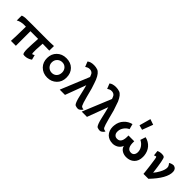

<svg xmlns="http://www.w3.org/2000/svg" viewBox="218 -1715 2811 2811"><g transform="rotate(45 1623.0 -309.5)"><path d="M671 -392 670 -296Q599 -299 530 -299Q526 -260 522 -170Q519 -83 531 -83Q540 -83 565 -99Q570 -88 585 -23Q530 15 471 15Q463 15 447 13Q423 8 423 -85Q423 -109 426 -172Q426 -185 427.5 -204Q429 -223 430.5 -251.5Q432 -280 433 -302Q352 -300 274 -302V0H172Q177 -63 180 -302H121Q98 -300 79 -295Q31 -281 21 -271V-324Q22 -340 22 -373L24 -374Q27 -375 32.5 -377Q38 -379 45.5 -381Q53 -383 63 -384.5Q73 -386 83 -387Q125 -390 523 -388Q606 -388 671 -392Z M1128 -196Q1128 -105 1070 -50Q1011 6 927 6Q836 6 777 -54Q722 -111 723 -198Q724 -284 780 -339Q837 -396 927 -396Q1018 -396 1073 -341Q1128 -286 1128 -196ZM1030 -201Q1030 -249 1000.5 -280Q971 -311 926 -311Q879 -311 848 -279.5Q817 -248 817 -201Q816 -157 848 -123Q880 -91 926 -91Q971 -91 1000 -121Q1029 -151 1030 -201Z M1632 -43Q1633 -33 1616 -16Q1599 1 1582 8Q1570 13 1544 9Q1512 4 1502 -9Q1478 -40 1456 -137Q1423 -282 1411 -321Q1352 -160 1291 0H1182Q1185 -10 1365 -445Q1350 -485 1343 -495Q1325 -520 1288 -524Q1262 -527 1237 -515Q1232 -512 1223 -506.5Q1214 -501 1210 -499L1178 -579Q1213 -610 1285 -610Q1322 -610 1358 -598Q1411 -580 1454 -480Q1469 -443 1501 -343Q1501 -342 1538 -202Q1567 -93 1582 -66Q1596 -42 1632 -43Z M2087 -43Q2088 -33 2071 -16Q2054 1 2037 8Q2025 13 1999 9Q1967 4 1957 -9Q1933 -40 1911 -137Q1878 -282 1866 -321Q1807 -160 1746 0H1637Q1640 -10 1820 -445Q1805 -485 1798 -495Q1780 -520 1743 -524Q1717 -527 1692 -515Q1687 -512 1678 -506.5Q1669 -501 1665 -499L1633 -579Q1668 -610 1740 -610Q1777 -610 1813 -598Q1866 -580 1909 -480Q1924 -443 1956 -343Q1956 -342 1993 -202Q2022 -93 2037 -66Q2051 -42 2087 -43Z M2426 -634 2513 -604 2450 -437 2377 -457ZM2740 -192Q2741 -182 2741 -164Q2741 -82 2693 -35Q2645 12 2568 12Q2522 12 2484 -9Q2438 -35 2428 -82Q2413 -37 2370 -11Q2330 12 2288 12Q2212 12 2164 -33Q2114 -83 2114 -166Q2114 -174 2116 -194Q2124 -274 2175 -328Q2223 -380 2292 -397Q2304 -349 2314 -314Q2269 -295 2240 -251Q2214 -212 2213 -170Q2211 -131 2229 -109Q2249 -83 2286 -84Q2376 -84 2368 -237H2488Q2480 -84 2570 -84Q2603 -83 2621.5 -106Q2640 -129 2639 -166Q2639 -208 2613 -249Q2584 -293 2537 -315Q2546 -342 2555 -370L2564 -397Q2639 -379 2685.5 -325.5Q2732 -272 2740 -192Z M3207 -324Q3213 -193 3023 5H2921Q2922 5 2918 -31Q2914 -67 2904 -148Q2885 -302 2876 -305Q2865 -309 2838 -295L2829 -376Q2861 -393 2909 -393Q2942 -393 2957 -378Q2978 -357 3009 -107Q3043 -147 3069 -195Q3104 -260 3104 -304Q3104 -331 3091 -348Q3089 -352 3083.5 -359Q3078 -366 3075 -369Q3073 -378 3100 -387Q3127 -397 3149 -396Q3204 -384 3207 -324Z"/></g></svg>

Font: GFS Neohellenic Rg
Style: Bold
Weight: 700
Designer: Designed by Takis Katsoulidis and George D. Matthiopoulos.
Foundry: Designed by Takis Katsoulidis and George D. Matthiopoulos.
Version: Version 1.0